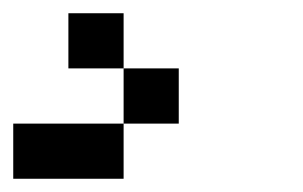

<svg xmlns="http://www.w3.org/2000/svg" viewBox="-20 -270 457 290"><path d="M0 0V-83.3H166.7V0ZM83.3 -166.7V-250H166.7V-166.7ZM166.7 -166.7H250V-83.3H166.7Z"/></svg>

Font: Galmuri11 Regular
Style: Regular
Weight: 400
Designer: Minseo Lee (Quiple)
Version: Version 2.356;hotconv 1.1.0;makeotfexe 2.6.0 DEVELOPMENT